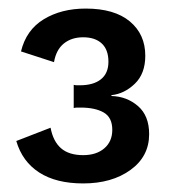

<svg xmlns="http://www.w3.org/2000/svg" viewBox="-20 -755 399 448"><path d="M180 -735Q247 -735 283 -705Q319 -675 319 -625Q319 -583 294.5 -559.5Q270 -536 240 -533V-531Q276 -530 302 -507.5Q328 -485 328 -442Q328 -390 284.5 -358.5Q241 -327 174 -327Q111 -327 71.5 -352.5Q32 -378 18 -426L98 -457Q104 -425 122.5 -409Q141 -393 174 -393Q205 -393 223.5 -409Q242 -425 242 -452Q242 -481 222 -492.5Q202 -504 168 -504Q164 -504 160.5 -504Q157 -504 152 -503V-557Q156 -556 160 -556Q164 -556 166 -556Q198 -556 215.5 -570Q233 -584 233 -611Q233 -639 217.5 -653.5Q202 -668 174 -668Q147 -668 129 -653.5Q111 -639 106 -610L29 -635Q41 -685 82 -710Q123 -735 180 -735Z"/></svg>

Font: Kantumruy Pro Medium
Style: Regular
Weight: 500
Designer: Sovichet Tep
Foundry: Sovichet Tep
Version: Version 1.002